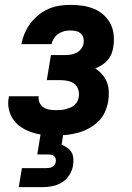

<svg xmlns="http://www.w3.org/2000/svg" viewBox="-20 -548 540 788"><path d="M210 8Q184 8 159.5 5.5Q135 3 112 -4.5Q89 -12 69 -24.5Q49 -37 35.5 -56Q22 -75 16.5 -99Q11 -123 16 -148Q16 -149 16 -150.5Q16 -152 17 -153H139Q139 -153 139 -152.5Q139 -152 139 -151Q137 -138 142.5 -126Q148 -114 159 -107Q170 -100 183 -98Q196 -96 210 -96Q219 -96 228.5 -96.5Q238 -97 247.5 -99.5Q257 -102 266.5 -105.5Q276 -109 284 -115.5Q292 -122 297 -131Q302 -140 303 -149Q306 -165 301.5 -179.5Q297 -194 286 -203Q275 -212 260 -215.5Q245 -219 230 -219H172L189 -322H247Q259 -322 271 -324Q283 -326 294 -331.5Q305 -337 313 -347.5Q321 -358 323 -370Q325 -382 322 -393Q319 -404 311 -411Q303 -418 291.5 -420.5Q280 -423 269 -423Q256 -423 243.5 -420Q231 -417 220 -409.5Q209 -402 201.5 -390.5Q194 -379 192 -367H68Q72 -389 81 -410.5Q90 -432 104.5 -451.5Q119 -471 138 -486.5Q157 -502 179 -511.5Q201 -521 223.5 -524.5Q246 -528 269 -528Q294 -528 318.5 -524.5Q343 -521 365 -512Q387 -503 404.5 -487.5Q422 -472 433 -451Q444 -430 446.5 -405.5Q449 -381 445 -356Q443 -341 437.5 -327Q432 -313 421.5 -301Q411 -289 398 -281Q385 -273 371 -267Q387 -257 399.5 -242.5Q412 -228 419 -210Q426 -192 426.5 -171.5Q427 -151 424 -131Q420 -109 410 -87Q400 -65 382.5 -48.5Q365 -32 343.5 -20.5Q322 -9 299.5 -3Q277 3 254.5 5.5Q232 8 210 8ZM57 220 70 142H170Q176 142 182.5 141Q189 140 194.5 137Q200 134 204 128.5Q208 123 209 116Q210 110 208.5 103.5Q207 97 202.5 93Q198 89 192 87.5Q186 86 180 86H133L147 0H240L233 46Q245 51 256 58.5Q267 66 273.5 77Q280 88 281 102Q282 116 280 130Q277 150 265.5 169Q254 188 236 199.5Q218 211 197.5 215.5Q177 220 157 220Z"/></svg>

Font: Iosevka SS04 Extrabold
Style: Italic
Weight: 800
Italic angle: -9°
Monospace: yes
Designer: Belleve Invis
Foundry: Belleve Invis
Version: Version 19.0.0; ttfautohint (v1.8.4)